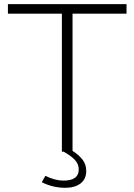

<svg xmlns="http://www.w3.org/2000/svg" viewBox="-20 -730 646 924"><path d="M588.9 -664.1H329.1V-3.9Q362.3 17.6 378.7 40.3Q395 63 395 92.8Q395 131.8 367.7 152.8Q340.3 173.8 293.9 173.8Q234.9 173.8 181.2 147L198.2 116.2Q245.1 139.2 285.2 139.2Q358.9 139.2 358.9 85.9Q358.9 60.1 341.1 40.3Q323.2 20.5 286.1 0H277.8V-664.1H18.1V-710H588.9Z"/></svg>

Font: Rawline Light
Style: Regular
Weight: 300
Designer: Matt McInerney, Pablo Impallari, Rodrigo Fuenzalida
Foundry: Matt McInerney, Pablo Impallari, Rodrigo Fuenzalida
Version: Version 4.020;PS 004.020;hotconv 1.0.88;makeotf.lib2.5.64775